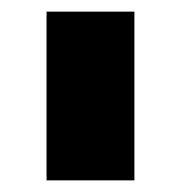

<svg xmlns="http://www.w3.org/2000/svg" viewBox="-20 -721 311 330"><path d="M60 -701H211V-411H60Z"/></svg>

Font: Gontserrat ExtraBold
Style: Regular
Weight: 800
Designer: Julieta Ulanovsky
Foundry: Julieta Ulanovsky
Version: Version 6.001